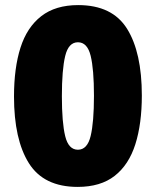

<svg xmlns="http://www.w3.org/2000/svg" viewBox="-20 -815 612 754"><path d="M537 -440Q537 -329 511.5 -248.5Q486 -168 430.5 -124.5Q375 -81 285 -81Q152 -81 93.5 -174Q35 -267 35 -436Q35 -548 60.5 -628Q86 -708 142 -751.5Q198 -795 287 -795Q421 -795 479 -702Q537 -609 537 -440ZM223 -437Q223 -334 236 -280.5Q249 -227 286 -227Q323 -227 336 -281Q349 -335 349 -439Q349 -543 336 -596Q323 -649 286 -649Q249 -649 236 -595Q223 -541 223 -437Z"/></svg>

Font: Noto Sans Kannada UI Black
Style: Regular
Weight: 900
Designer: Jelle Bosma - Monotype Design Team
Foundry: Monotype Imaging Inc.
Version: Version 2.005; ttfautohint (v1.8.4.7-5d5b)